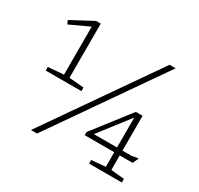

<svg xmlns="http://www.w3.org/2000/svg" viewBox="-151 -897 1116 1079"><g transform="rotate(30 406.5 -357.0)"><path d="M175 -362.5V-674L50 -616L39.5 -639L180 -714H210.5V-362.5L306 -354.5V-331H74.5V-354.5ZM169.5 0 661 -707H700.5L209 0ZM629 -383H673V-157H732L774.5 -165L757 -126H673V-31.5L759.5 -23.5V0H547V-23.5L637.5 -31.5V-126H446V-147ZM637.5 -157V-351L487.5 -157Z"/></g></svg>

Font: Newsreader 6pt ExtraLight
Style: Regular
Weight: 275
Designer: Hugues Gentile
Foundry: Production Type
Version: Version 1.003; ttfautohint (v1.8.3)